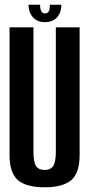

<svg xmlns="http://www.w3.org/2000/svg" viewBox="-20 -791 383 815"><path d="M169.5 4Q247 4 282.5 -26.5Q318 -57 318 -133V-675H217V-147Q217 -102.5 205.5 -86Q194 -69.5 169.5 -69.5Q144.5 -69.5 133.2 -86Q122 -102.5 122 -147V-675H20.5V-133Q20.5 -57 56 -26.5Q91.5 4 169.5 4ZM170.5 -697Q194.5 -697 210 -707Q225.5 -717 233 -733.8Q240.5 -750.5 240.5 -771H191.5Q191.5 -758.5 189.8 -750.2Q188 -742 183.2 -738Q178.5 -734 170.5 -734Q164 -734 159.5 -738Q155 -742 152.5 -750Q150 -758 150 -771H101Q101 -750.5 109 -733.8Q117 -717 132.2 -707Q147.5 -697 170.5 -697Z"/></svg>

Font: Anybody ExtraCondensed Medium
Style: Regular
Weight: 500
Width: 2
Version: Version 1.113;gftools[0.9.25]